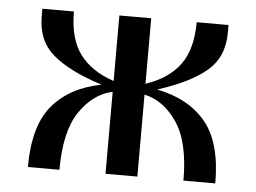

<svg xmlns="http://www.w3.org/2000/svg" viewBox="-42 -552 806 604"><g transform="rotate(5 361.0 -250.0)"><path d="M66.4 0Q66.4 -129.9 120.6 -194.3Q174.8 -258.8 274.4 -278.3Q172.9 -310.5 120.6 -354.5Q68.4 -398.4 68.4 -475.6V-500H168Q168 -415 203.6 -366.2Q239.3 -317.4 311.5 -293V-500H412.1V-293Q484.4 -317.4 520 -366.2Q555.7 -415 555.7 -500H656.2V-475.6Q656.2 -398.4 604 -354.5Q551.8 -310.5 450.2 -278.3Q549.8 -258.8 604 -194.3Q658.2 -129.9 658.2 0H557.6Q557.6 -122.1 515.1 -184.1Q472.7 -246.1 412.1 -258.8V0H311.5V-258.8Q251 -246.1 208.5 -184.1Q166 -122.1 166 0Z"/></g></svg>

Font: TriodPostnaja
Style: Medium
Weight: 500
Version: 20110805